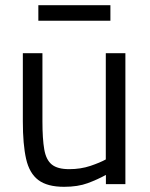

<svg xmlns="http://www.w3.org/2000/svg" viewBox="-20 -703 571 733"><path d="M224.6 10.2Q160.6 10.2 126.3 -15.7Q92 -41.6 79.6 -96.7Q67.2 -151.8 67.2 -239.2V-500H142V-239.6Q142 -172.5 149 -132.5Q155.9 -92.5 177.8 -74.9Q199.7 -57.2 244.1 -57.2Q288 -57.2 325.2 -69.7Q362.3 -82.3 383.9 -94.3V-500H458.7V0H384.3V-35.2Q352.7 -17.8 315 -3.8Q277.3 10.2 224.6 10.2ZM126.4 -623.9V-683.2H401.5V-623.9Z"/></svg>

Font: Titillium Web
Style: Bold
Weight: 700
Designer: Mohamed Gaber, Accademia di Belle Arti di Urbino
Foundry: Kief Type Foundry, Accademia di Belle Arti di Urbino
Version: Version 3.000